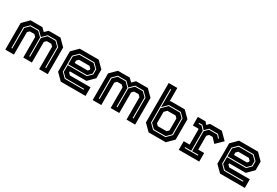

<svg xmlns="http://www.w3.org/2000/svg" viewBox="56 -1739 3934 2727"><g transform="rotate(30 2023.0 -375.0)"><path d="M55 0V-437L158 -540H351.5L403.5 -489L455 -540H648.5L751.5 -437V0H610V-368L579.5 -398.5H504.5L474 -368V-30H332.5V-368L302 -398.5H227L196.5 -368V0ZM119 -63H133V-401L198 -465H326.5L396.5 -396V-88H410.5V-396L480.5 -465H609L674 -401V-63H688V-405L614 -479H475.5L403.5 -407L331.5 -479H193L119 -405Z M1275 -540 1378 -437V-294.5L1275 -191.5H1003V-172L1033.5 -141.5H1371V0H964.5L861.5 -103V-437L964.5 -540ZM1235.5 -463 1299.5 -400V-324.5L1241.5 -266.5H933.5V-395L1002.5 -463ZM1240.5 -477H997.5L919.5 -399V-137L993.5 -63H1303.5V-77H998.5L933.5 -141V-252.5H1245.5L1313.5 -319.5V-404ZM1206 -398.5H1033.5L1003 -368V-328H1216L1237 -349V-368Z M1488 0V-437L1591 -540H1784.5L1836.5 -489L1888 -540H2081.5L2184.5 -437V0H2043V-368L2012.5 -398.5H1937.5L1907 -368V-30H1765.5V-368L1735 -398.5H1660L1629.5 -368V0ZM1552 -63H1566V-401L1631 -465H1759.5L1829.5 -396V-88H1843.5V-396L1913.5 -465H2042L2107 -401V-63H2121V-405L2047 -479H1908.5L1836.5 -407L1764.5 -479H1626L1552 -405Z M2405.5 0 2302 -103V-750H2443.5V-530.5L2453.5 -540H2686.5L2790 -437V-103L2686.5 0ZM2448 -75 2379 -143V-380L2466 -466H2651.5L2710.5 -408V-143L2641.5 -75ZM2474 -141.5H2618L2648.5 -172V-368L2618 -399H2483.5L2443.5 -358.5V-172ZM2443 -61H2646.5L2724.5 -139V-412L2656.5 -480H2461L2379 -398V-688H2365V-139Z M2900 0V-141H2997V-391.5L2989.5 -399H2901V-540H3027.5L3061.5 -500L3100 -540H3294.5L3404 -430.5L3295 -324.5L3226 -398.5H3169L3138.5 -368V-140.5H3235.5V0ZM2959 -63.5H3176.5V-77.5H3074.5V-406L3129 -460.5H3264.5L3304.5 -415.5L3314.5 -424.5L3269.5 -474.5H3124.5L3067 -417L3014 -474.5H2959V-460.5H3008L3060.5 -403V-77.5H2959Z M3887.5 -540 3990.5 -437V-294.5L3887.5 -191.5H3615.5V-172L3646 -141.5H3983.5V0H3577L3474 -103V-437L3577 -540ZM3848 -463 3912 -400V-324.5L3854 -266.5H3546V-395L3615 -463ZM3853 -477H3610L3532 -399V-137L3606 -63H3916V-77H3611L3546 -141V-252.5H3858L3926 -319.5V-404ZM3818.5 -398.5H3646L3615.5 -368V-328H3828.5L3849.5 -349V-368Z"/></g></svg>

Font: Tourney Thin
Style: Bold
Weight: 700
Version: Version 1.015